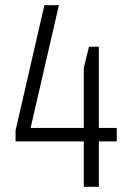

<svg xmlns="http://www.w3.org/2000/svg" viewBox="-20 -720 489 740"><path d="M40 -217 151 -700H207L88 -184L64 -227H430V-175H40ZM303 -459 323 -540H361V0H303Z"/></svg>

Font: Pathway Extreme Condensed Thin
Style: Regular
Weight: 250
Width: 3
Version: Version 1.001;gftools[0.9.26]